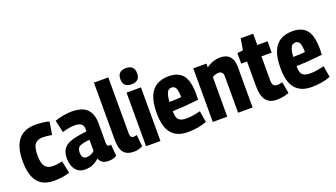

<svg xmlns="http://www.w3.org/2000/svg" viewBox="-66 -1294 3204 1831"><g transform="rotate(-20 1536.5 -378.0)"><path d="M21 -267Q21 -554 253 -554Q290 -554 328 -549.5Q366 -545 392 -536L370 -407Q323 -417 276 -417Q225 -417 199 -385.5Q173 -354 173 -271Q173 -190 199.5 -158Q226 -126 275 -126Q299 -126 323.5 -129Q348 -132 374 -138L400 -13Q370 -3 326 3.5Q282 10 241 10Q130 10 75.5 -58Q21 -126 21 -267Z M426 -149Q426 -214 455.5 -249.5Q485 -285 544 -301.5Q603 -318 690 -328V-359Q690 -389 667 -404.5Q644 -420 606 -420Q583 -420 551.5 -416Q520 -412 477 -398L449 -523Q488 -537 534.5 -545.5Q581 -554 618 -554Q728 -554 776.5 -504.5Q825 -455 825 -362V-167Q825 -142 831.5 -134Q838 -126 847 -126Q859 -126 867 -130L877 -12Q861 -2 841 4Q821 10 794 10Q756 10 733.5 -4.5Q711 -19 700 -48Q671 -22 637.5 -6Q604 10 555 10Q511 10 482.5 -11.5Q454 -33 440 -69Q426 -105 426 -149ZM560 -162Q560 -126 573 -110.5Q586 -95 607 -95Q628 -95 650.5 -104Q673 -113 690 -129V-242Q630 -238 595 -223.5Q560 -209 560 -162Z M1062 -740V-180Q1062 -146 1071.5 -135.5Q1081 -125 1097 -125Q1109 -125 1129 -131L1141 -12Q1124 -4 1101.5 3Q1079 10 1052 10Q983 10 949.5 -28.5Q916 -67 916 -163V-740Z M1249 -602Q1164 -602 1164 -684Q1164 -766 1249 -766Q1334 -766 1334 -684Q1334 -602 1249 -602ZM1176 0V-544H1322V0Z M1597 10Q1491 10 1435 -54Q1379 -118 1379 -261Q1379 -369 1406.5 -433Q1434 -497 1484.5 -525.5Q1535 -554 1604 -554Q1703 -554 1749 -496Q1795 -438 1795 -305Q1795 -296 1794.5 -278Q1794 -260 1794 -247Q1765 -244 1721.5 -239.5Q1678 -235 1627.5 -231.5Q1577 -228 1530 -227Q1530 -222 1530 -214Q1530 -163 1552 -140Q1574 -117 1630 -117Q1663 -117 1699.5 -123Q1736 -129 1772 -138L1791 -23Q1746 -6 1699.5 2Q1653 10 1597 10ZM1530 -320Q1565 -320 1599.5 -322Q1634 -324 1651 -326Q1650 -394 1636.5 -418.5Q1623 -443 1595 -443Q1578 -443 1564.5 -433.5Q1551 -424 1542 -397Q1533 -370 1530 -320Z M1853 0V-544H1986V-506Q2024 -532 2058 -543Q2092 -554 2128 -554Q2192 -554 2224.5 -517.5Q2257 -481 2257 -415V0H2110V-369Q2110 -397 2097.5 -409.5Q2085 -422 2064 -422Q2048 -422 2032 -416.5Q2016 -411 2000 -402V0Z M2499 10Q2357 10 2357 -175V-430H2298V-536L2357 -544L2376 -659H2503V-544H2607V-429H2503V-189Q2503 -150 2515 -135.5Q2527 -121 2552 -121Q2574 -121 2605 -129L2626 -13Q2592 1 2559.5 5.5Q2527 10 2499 10Z M2853 10Q2747 10 2691 -54Q2635 -118 2635 -261Q2635 -369 2662.5 -433Q2690 -497 2740.5 -525.5Q2791 -554 2860 -554Q2959 -554 3005 -496Q3051 -438 3051 -305Q3051 -296 3050.5 -278Q3050 -260 3050 -247Q3021 -244 2977.5 -239.5Q2934 -235 2883.5 -231.5Q2833 -228 2786 -227Q2786 -222 2786 -214Q2786 -163 2808 -140Q2830 -117 2886 -117Q2919 -117 2955.5 -123Q2992 -129 3028 -138L3047 -23Q3002 -6 2955.5 2Q2909 10 2853 10ZM2786 -320Q2821 -320 2855.5 -322Q2890 -324 2907 -326Q2906 -394 2892.5 -418.5Q2879 -443 2851 -443Q2834 -443 2820.5 -433.5Q2807 -424 2798 -397Q2789 -370 2786 -320Z"/></g></svg>

Font: Georama SemiCondensed
Style: Bold
Weight: 700
Width: 4
Designer: Jean-Baptiste Levee
Foundry: Production Type
Version: Version 1.000